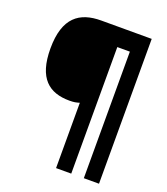

<svg xmlns="http://www.w3.org/2000/svg" viewBox="-158 -869 959 1105"><g transform="rotate(20 321.5 -316.5)"><path d="M579 127V-760H270C139 -760 50 -700 50 -509C50 -326 131 -264 255 -264C283 -264 296 -267 316 -273V127H409V-648H486V127Z"/></g></svg>

Font: Noto Sans Lao UI Blk
Style: Regular
Weight: 900
Designer: Monotype Design Team
Foundry: Monotype Imaging Inc.
Version: Version 2.000